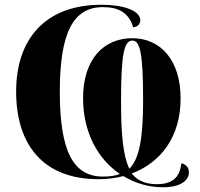

<svg xmlns="http://www.w3.org/2000/svg" viewBox="-20 -745 842 809"><path d="M667 44C743 44 776 14 776 -19C776 -39 763 -53 744 -57C738 2 707 31 641 31C594 31 560 17 535 -14C658 -60 741 -169 741 -330C741 -490 658 -584 537 -584C420 -584 330 -499 330 -331C330 -188 392 -75 485 -12C465 -4 441 -1 414 -1C290 -1 232 -105 232 -358C232 -611 290 -715 414 -715C475 -715 523 -694 541 -630C561 -632 571 -644 571 -660C571 -700 501 -725 408 -725C170 -725 48 -580 48 -359C48 -137 160 10 395 10C431 10 466 6 500 -3C549 27 606 44 667 44ZM525 -34C498 -90 490 -183 490 -316C490 -519 503 -574 538 -574C570 -574 583 -522 583 -322C583 -162 567 -76 525 -34Z"/></svg>

Font: Noto Serif Display Condensed Black
Style: Regular
Weight: 900
Width: 3
Designer: Monotype Design Team
Foundry: Monotype Imaging Inc.
Version: Version 2.009